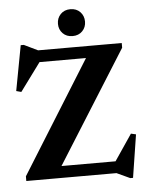

<svg xmlns="http://www.w3.org/2000/svg" viewBox="-60 -916 761 996"><g transform="rotate(-5 321.0 -418.0)"><path d="M594.5 -670V-645.5L227.5 -61.5H509L601 -197.5L627 -191.5L592 32H577.5L508.5 0H39V-24.5L403 -608.5H161L53.5 -462.5L27.5 -469.5L71.5 -704.5H87.5L159 -670ZM344 -728Q312.5 -728 293 -748Q273.5 -768 273.5 -797.5Q273.5 -827.5 293 -847.8Q312.5 -868 344 -868Q375.5 -868 395 -847.8Q414.5 -827.5 414.5 -797.5Q414.5 -768 395 -748Q375.5 -728 344 -728Z"/></g></svg>

Font: Newsreader Text
Style: Bold
Weight: 700
Designer: Hugues Gentile
Foundry: Production Type
Version: Version 1.001